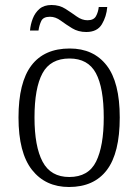

<svg xmlns="http://www.w3.org/2000/svg" viewBox="-20 -738 553 768"><path d="M256 10Q162 10 108 -58.5Q54 -127 54 -268Q54 -408 105.5 -476Q157 -544 259 -544Q354 -544 406.5 -476.5Q459 -409 459 -268Q459 -126 407.5 -58Q356 10 256 10ZM257 -30Q334 -30 364.5 -92Q395 -154 395 -268Q395 -387 363.5 -445.5Q332 -504 258 -504Q182 -504 150 -445Q118 -386 118 -268Q118 -152 150.5 -91Q183 -30 257 -30ZM325 -610Q293 -610 268.5 -625Q244 -640 223 -655.5Q202 -671 180 -671Q153 -671 145 -654Q137 -637 134 -616H100Q102 -640 111 -663.5Q120 -687 138 -702.5Q156 -718 186 -718Q218 -718 242 -702.5Q266 -687 287 -672Q308 -657 330 -657Q355 -657 364 -673.5Q373 -690 375 -710H409Q406 -672 387.5 -641Q369 -610 325 -610Z"/></svg>

Font: Noto Serif Ethiopic SemiCondensed Light
Style: Regular
Weight: 300
Width: 4
Designer: Monotype Design Team
Foundry: Monotype Imaging Inc.
Version: Version 2.102; ttfautohint (v1.8.4.7-5d5b)